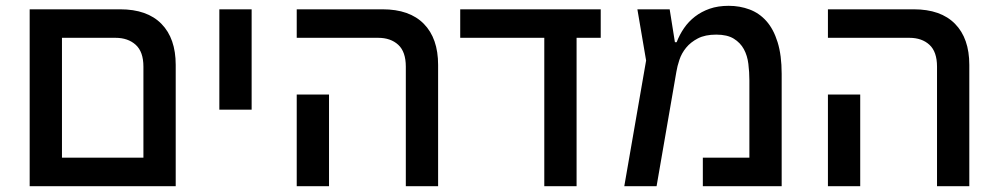

<svg xmlns="http://www.w3.org/2000/svg" viewBox="-20 -640 3429 660"><path d="M82 -608H393Q486 -608 535 -558Q584 -508 584 -417V0H82ZM473 -98V-411Q473 -462 446.5 -486Q420 -510 377 -510H193V-98Z M734 -608H845V-263H734Z M1375 -411Q1375 -462 1349 -486Q1323 -510 1280 -510H1000V-608H1295Q1388 -608 1437 -558Q1486 -508 1486 -417V0H1375ZM1000 -315H1111V0H1000Z M1851 -510H1562V-608H2045V-510H1962V0H1851Z M2201 -432 2171 -608H2282L2300 -495H2306Q2316 -521 2331.5 -543.5Q2347 -566 2369 -583Q2391 -600 2419.5 -610Q2448 -620 2485 -620Q2523 -620 2556.5 -607.5Q2590 -595 2614.5 -567.5Q2639 -540 2653 -495Q2667 -450 2667 -386V0H2396V-98H2556V-364Q2556 -392 2552.5 -420.5Q2549 -449 2537 -471Q2525 -493 2502.5 -507Q2480 -521 2442 -521Q2404 -521 2379 -508Q2354 -495 2338.5 -476Q2323 -457 2315.5 -434.5Q2308 -412 2305 -393L2237 0H2126Z M3201 -411Q3201 -462 3175 -486Q3149 -510 3106 -510H2826V-608H3121Q3214 -608 3263 -558Q3312 -508 3312 -417V0H3201ZM2826 -315H2937V0H2826Z"/></svg>

Font: IBM Plex Sans Hebrew Medm
Style: Regular
Weight: 500
Designer: Mike Abbink, Paul van der Laan, Pieter van Rosmalen, Yanek Iontef
Foundry: Bold Monday
Version: Version 1.3